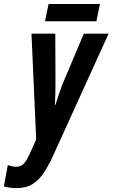

<svg xmlns="http://www.w3.org/2000/svg" viewBox="-96 -716 572 976"><path d="M-11.2 240.2Q-49.3 240.2 -76.2 231L-56.2 123Q-33.2 131.8 -14.2 131.8Q10.7 131.8 25.4 115.2Q40 98.6 54.2 67.9L87.9 -6.8L64 -544.9H185.1L186 -288.1Q186 -235.4 183.1 -183.1H186Q194.3 -210.9 203.9 -239Q213.4 -267.1 220.2 -284.2L330.1 -544.9H456.1L170.9 82Q149.4 128.4 125.5 164.1Q101.6 199.7 69.1 220Q36.6 240.2 -11.2 240.2ZM132.8 -607.9 150.9 -695.8H412.1L394 -607.9Z"/></svg>

Font: Open Sans Condensed
Style: Bold Italic
Weight: 700
Width: 3
Italic angle: -12°
Designer: Monotype Design Team
Foundry: Monotype Imaging Inc.
Version: Version 3.003; ttfautohint (v1.8.4)